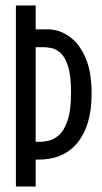

<svg xmlns="http://www.w3.org/2000/svg" viewBox="-20 -680 371 700"><path d="M38 0V-660H110V-573H155Q194 -573 230.5 -548.5Q267 -524 290.5 -472.5Q314 -421 314 -338Q314 -224 263.5 -161Q213 -98 120 -98H110V0ZM138 -508H110V-163H128Q137 -163 155.5 -166.5Q174 -170 193 -185.5Q212 -201 225.5 -238Q239 -275 239 -343Q239 -405 228 -439Q217 -473 200 -487.5Q183 -502 166 -505Q149 -508 138 -508Z"/></svg>

Font: Bricolage Grotesque 96pt Condensed Light
Style: Regular
Weight: 300
Width: 3
Designer: Mathieu Triay
Foundry: Atelier Triay
Version: Version 1.001; ttfautohint (v1.8.4.7-5d5b);gftools[0.9.33.de